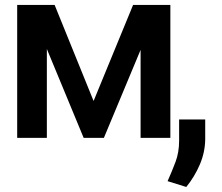

<svg xmlns="http://www.w3.org/2000/svg" viewBox="-20 -548 883 763"><path d="M351.9 -146.7 508.9 -528.4H657V0H538.7V-349.8L392.8 0H312.5L166.2 -353.3V0H48.3V-528.4H197.1ZM795.5 -73.2V6.4Q794.7 57.9 773.8 106.5Q752.8 155.2 720.2 195L646 171.9Q663.4 132.8 677.6 95.2Q691.8 57.5 691.8 11V-73.2Z"/></svg>

Font: Interface Medium
Style: Regular
Weight: 500
Designer: Rasmus Andersson
Foundry: rsms
Version: Version 1.8